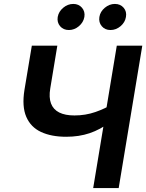

<svg xmlns="http://www.w3.org/2000/svg" viewBox="-20 -961 747 981"><path d="M318.4 -262.2Q242.7 -262.2 189.9 -286.6Q137.2 -311 114.3 -364Q91.3 -417 105 -502L142.6 -727.5H272.9L236.8 -509.3Q229 -462.9 240.7 -432.1Q252.4 -401.4 282.7 -386.2Q313 -371.1 360.4 -371.1Q417 -371.1 467.5 -388.7Q518.1 -406.2 559.1 -432.1L543 -336.9Q492.2 -298.8 438 -280.5Q383.8 -262.2 318.4 -262.2ZM456.1 0 576.7 -727.5H707L586.4 0ZM544.4 -807.6Q516.6 -807.6 500 -827.1Q483.4 -846.7 487.8 -874.5Q492.2 -901.9 515.6 -921.4Q539.1 -940.9 566.9 -940.9Q595.2 -940.9 611.8 -921.4Q628.4 -901.9 623.5 -874.5Q619.1 -846.7 595.9 -827.1Q572.8 -807.6 544.4 -807.6ZM332 -807.6Q303.7 -807.6 287.1 -827.1Q270.5 -846.7 274.9 -874.5Q279.8 -901.9 303 -921.4Q326.2 -940.9 354.5 -940.9Q382.3 -940.9 398.9 -921.4Q415.5 -901.9 411.1 -874.5Q406.2 -846.7 383.1 -827.1Q359.9 -807.6 332 -807.6Z"/></svg>

Font: Inter SemiBold
Style: Italic
Weight: 600
Italic angle: -9.3988°
Designer: Rasmus Andersson
Foundry: rsms
Version: Version 4.001;git-66647c0bb